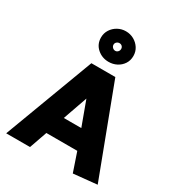

<svg xmlns="http://www.w3.org/2000/svg" viewBox="-226 -1115 1163 1264"><g transform="rotate(30 355.5 -483.0)"><path d="M421 -277H288L353 -462ZM265 -680 10 0H191L238 -134H473L522 10L701 -8L447 -680ZM358 -976Q325 -976 297 -960.5Q269 -945 252 -918.5Q235 -892 235 -859Q235 -808 271.5 -776Q308 -744 358 -744Q391 -744 419 -758.5Q447 -773 464 -799Q481 -825 481 -859Q481 -892 464 -918.5Q447 -945 419 -960.5Q391 -976 358 -976ZM360 -829Q348 -829 339 -838Q330 -847 330 -859Q330 -871 339 -879Q348 -887 360 -887Q372 -887 380 -879Q388 -871 388 -859Q388 -847 380 -838Q372 -829 360 -829Z"/></g></svg>

Font: Catamaran Black
Style: Regular
Weight: 900
Designer: Pria Ravichandran
Version: Version 2.000